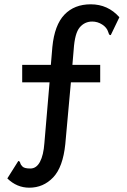

<svg xmlns="http://www.w3.org/2000/svg" viewBox="-20 -696 590 891"><path d="M116 175Q58 175 14 132L65 51Q72 52 74 60.5Q76 69 85 77.5Q94 86 121 86Q149 86 165.5 55Q182 24 186 -32L210 -314H83V-395H216L223 -478Q233 -580 279 -628Q325 -676 401 -676Q481 -676 534 -616L494 -533Q488 -533 486 -537Q484 -541 482 -548Q476 -568 454.5 -582Q433 -596 408 -596Q373 -596 350 -569Q327 -542 322 -466L316 -395H445V-314H309L283 -27Q272 80 226.5 127.5Q181 175 116 175Z"/></svg>

Font: Inconsolata SemiExpanded SemiBold
Style: Regular
Weight: 600
Width: 6
Monospace: yes
Designer: Raph Levien, Cyreal, Brenton Simpson
Foundry: Raph Levien, Cyreal, Google
Version: Version 3.001; ttfautohint (v1.8.2.53-6de2)